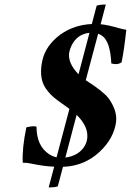

<svg xmlns="http://www.w3.org/2000/svg" viewBox="-20 -714 567 832"><path d="M320.3 -392.1 367.7 -571.8Q314.5 -566.4 290 -516.6Q283.7 -502.9 280.3 -488.8Q271.5 -442.4 320.3 -392.1ZM312 -216.3 263.2 -31.2Q322.8 -39.1 348.1 -83.5Q354.5 -95.2 356.9 -106.9Q367.7 -162.1 312 -216.3ZM527.3 -585Q517.6 -494.6 506.8 -443.8Q489.7 -431.6 464.8 -438.5Q463.4 -439 462.4 -439Q458 -532.2 423.8 -558.1Q414.6 -564.5 405.3 -567.9L351.6 -366.2L355.5 -363.8Q423.3 -320.3 446.8 -292.5Q453.6 -284.2 458 -276.9Q488.3 -229 482.9 -185.5Q481.9 -178.2 480.5 -170.9Q463.9 -96.7 394 -41Q332 6.8 252.9 8.8L230.5 93.3Q220.7 98.1 190.9 98.1L214.8 8.3Q170.9 6.8 113.3 -5.4Q96.2 -9.3 78.6 -8.8Q75.2 -70.8 94.2 -162.1Q126 -169.9 138.2 -165Q138.2 -80.6 194.3 -44.9Q209.5 -35.6 225.1 -32.2L280.8 -242.2Q220.2 -285.2 211.9 -293Q183.1 -318.8 169.9 -345.2Q149.9 -387.2 163.1 -450.2Q177.2 -516.1 241.2 -564Q243.2 -565.4 244.1 -565.9Q301.8 -606.4 377.9 -609.9L398.9 -689.5Q413.1 -694.3 438.5 -694.3L416 -608.9Q444.3 -606.9 498 -591.3Q514.2 -586.9 527.3 -585Z"/></svg>

Font: Linux Libertine Capitals O
Style: Bold Italic Samll Caps
Weight: 400
Italic angle: -12°
Designer: Philipp H. Poll
Foundry: Philipp H. Poll
Version: Version 5.0.4